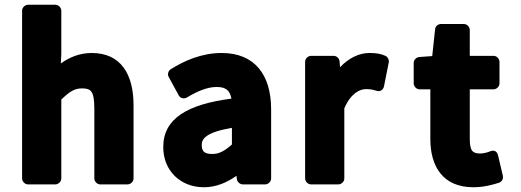

<svg xmlns="http://www.w3.org/2000/svg" viewBox="-20 -751 2191 808"><path d="M73 0C73 11 83 25 98 25H213C224 25 238 15 238 0V-332C273 -366 294 -379 325 -379C362 -379 377 -369 377 -293V0C377 11 387 25 402 25H517C528 25 542 15 542 0V-308C542 -438 489 -528 366 -528C314 -528 271 -509 236 -484L238 -523V-706C238 -717 228 -731 213 -731H98C87 -731 73 -721 73 -706Z M667 -132C667 -33 739 37 838 37C890 37 935 17 975 -11L977 4C979 15 990 25 1002 25H1096C1107 25 1121 15 1121 0V-291C1121 -437 1051 -528 913 -528C828 -528 755 -495 699 -460C689 -454 683 -439 690 -427L732 -350C739 -336 756 -334 767 -341C809 -366 851 -385 892 -385C934 -385 948 -367 954 -336C770 -312 667 -253 667 -132ZM829 -141C829 -166 845 -194 956 -213V-143C926 -116 902 -103 874 -103C841 -103 829 -113 829 -141Z M1264 0C1264 11 1274 25 1289 25H1404C1415 25 1429 15 1429 0V-295C1456 -358 1494 -376 1520 -376C1539 -376 1548 -374 1564 -369C1584 -363 1594 -377 1596 -388L1616 -488C1618 -498 1613 -511 1602 -516C1583 -525 1562 -528 1535 -528C1490 -528 1447 -506 1411 -468L1409 -493C1408 -505 1397 -516 1384 -516H1289C1278 -516 1264 -506 1264 -491Z M1791 -166C1791 -53 1842 37 1972 37C2015 37 2052 27 2080 18C2092 14 2099 1 2096 -12L2076 -97C2070 -123 2049 -117 2042 -114C2031 -109 2013 -105 2001 -105C1970 -105 1957 -115 1957 -166V-375H2057C2068 -375 2082 -385 2082 -400V-491C2082 -502 2072 -516 2057 -516H1957V-625C1957 -636 1947 -650 1932 -650H1836C1824 -650 1812 -641 1811 -628L1799 -515L1744 -511C1733 -510 1721 -500 1721 -486V-400C1721 -389 1731 -375 1746 -375H1791Z"/></svg>

Font: Falling Sky
Style: Blk
Weight: 900
Designer: Paul D. Hunt
Foundry: Adobe Systems Incorporated
Version: Version 1.02